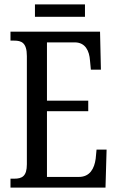

<svg xmlns="http://www.w3.org/2000/svg" viewBox="-20 -859 539 879"><path d="M140 -782H369V-839H140ZM28 0H463L468 -174H422L418 -132C412 -88 392 -49 341 -49H195V-350H384V-398H195V-665H322C371 -665 389 -626 392 -582L396 -540H442L438 -714H28V-673H45C78 -673 103 -664 103 -602V-107C103 -52 81 -41 45 -41H28Z"/></svg>

Font: Noto Serif Tamil ExtraCondensed
Style: Italic
Weight: 400
Width: 2
Italic angle: -12°
Designer: Indian Type Foundry, Tom Grace, and the Monotype Design Team
Foundry: Monotype Imaging Inc.
Version: Version 2.003